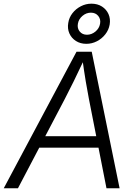

<svg xmlns="http://www.w3.org/2000/svg" viewBox="-40 -1003 727 1023"><path d="M-20 0 367.7 -727.5H448.7L597.2 0H527.3L433.6 -476.6Q426.3 -513.7 417.2 -567.6Q408.2 -621.6 397.9 -695.8H413.1Q379.4 -624 353 -570.3Q326.7 -516.6 305.7 -476.6L55.7 0ZM140.6 -216.3 150.4 -277.3H518.1L507.8 -216.3ZM419.9 -769.5Q388.2 -769.5 364.5 -784.7Q340.8 -799.8 329.6 -825.2Q318.4 -850.6 323.7 -880.9Q328.1 -909.7 346.2 -932.9Q364.3 -956.1 390.9 -969.7Q417.5 -983.4 447.3 -983.4Q479.5 -983.4 503.2 -968.3Q526.9 -953.1 538.1 -928Q549.3 -902.8 544.4 -872.6Q539.6 -843.8 521.2 -820.3Q502.9 -796.9 476.3 -783.2Q449.7 -769.5 419.9 -769.5ZM423.3 -817.9Q447.8 -817.9 468.3 -834.7Q488.8 -851.6 493.2 -876.5Q497.6 -900.9 483.4 -918.2Q469.2 -935.5 444.3 -935.5Q419.4 -935.5 399.2 -918.2Q378.9 -900.9 375 -876.5Q370.6 -852.1 384.8 -835Q398.9 -817.9 423.3 -817.9Z"/></svg>

Font: Inter 17pt Light
Style: Italic
Weight: 300
Italic angle: -9.3988°
Version: Version 4.001;git-66647c0bb